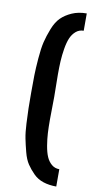

<svg xmlns="http://www.w3.org/2000/svg" viewBox="-102 -949 516 1024"><g transform="rotate(10 156.0 -437.0)"><path d="M281.2 31.2Q242.2 31.2 210.4 20.8Q178.7 10.3 156.5 -12Q134.3 -34.2 117.9 -58.6Q101.6 -83 91.6 -121.8Q81.5 -160.6 75.2 -192.1Q68.8 -223.6 66.4 -272.7Q64 -321.8 63.2 -353.8Q62.5 -385.7 62.5 -437.5Q62.5 -497.1 63.2 -533.4Q64 -569.8 68.4 -625.2Q72.8 -680.7 81.1 -715.1Q89.4 -749.5 105.2 -789.8Q121.1 -830.1 144 -852.8Q167 -875.5 201.9 -890.9Q236.8 -906.2 281.2 -906.2V-812.5Q256.8 -812.5 239 -797.1Q221.2 -781.7 211.2 -758.3Q201.2 -734.9 195.3 -699.2Q189.5 -663.6 187.7 -631.3Q186 -599.1 186 -558.1Q186 -534.7 186.8 -493.9Q187.5 -453.1 187.5 -437.5Q187.5 -421.9 186.8 -380.4Q186 -338.9 186 -314.9Q186 -273.9 187.7 -241.9Q189.5 -210 195.3 -174.8Q201.2 -139.6 211.2 -116.2Q221.2 -92.8 239 -77.6Q256.8 -62.5 281.2 -62.5Z"/></g></svg>

Font: OswaldRegular
Style: Regular
Weight: 400
Designer: vernon adams
Foundry: vernon adams
Version: Version 1.000